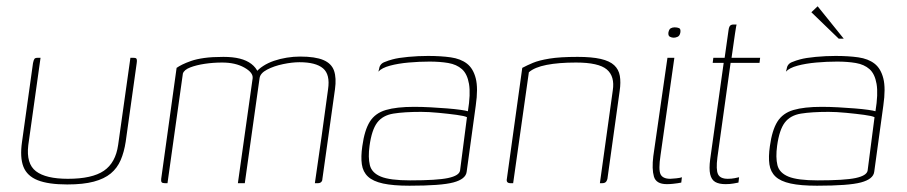

<svg xmlns="http://www.w3.org/2000/svg" viewBox="-20 -583 2886 611"><path d="M109 -399 70 -121Q63 -62 94.5 -38Q126 -14 196 -14Q273 -14 310.5 -39.5Q348 -65 356 -122L395 -399Q396 -399 397.5 -399Q399 -399 400 -399Q401 -399 402.5 -399Q404 -399 405 -399Q411 -399 413 -397.5Q415 -396 415.5 -392.5Q416 -389 415 -382L380 -132Q375 -99 364 -73.5Q353 -48 332.5 -31Q312 -14 278.5 -5Q245 4 194 4Q134 4 100 -9.5Q66 -23 54.5 -52.5Q43 -82 50 -131L85 -382Q87 -392 89.5 -395.5Q92 -399 99 -399Q102 -399 104 -399Q106 -399 109 -399Z M505 0Q497 0 494.5 -3Q492 -6 493 -14L542 -367Q549 -372 560 -377.5Q571 -383 588 -389Q605 -395 630 -398.5Q655 -402 691 -402Q721 -402 743 -396.5Q765 -391 780 -379.5Q795 -368 802 -351H793Q802 -363 817.5 -373Q833 -383 852 -389.5Q871 -396 892.5 -399.5Q914 -403 935 -403Q983 -403 1009 -392Q1035 -381 1043 -358Q1051 -335 1046 -299L1006 -14Q1006 -9 1004 -6Q1002 -3 999 -1.5Q996 0 991 0H982Q993 -75 1003.5 -149.5Q1014 -224 1024 -299Q1031 -346 1008 -365.5Q985 -385 933 -385Q910 -385 881 -379Q852 -373 830 -361.5Q808 -350 806 -334L759 0H737L784 -334Q786 -352 757.5 -368Q729 -384 687 -384Q659 -384 632 -380Q605 -376 585.5 -368.5Q566 -361 562 -349L513 0Z M1283 8Q1231 8 1199 1Q1167 -6 1151 -21Q1135 -36 1131.5 -60Q1128 -84 1133 -118Q1140 -169 1157 -196Q1174 -223 1208 -233Q1242 -243 1298 -243Q1323 -243 1350.5 -241.5Q1378 -240 1403 -238Q1428 -236 1445.5 -233.5Q1463 -231 1469 -229Q1478 -284 1472.5 -316Q1467 -348 1450 -363Q1433 -378 1406.5 -382.5Q1380 -387 1347 -387Q1314 -387 1280.5 -384Q1247 -381 1221 -374Q1195 -367 1184 -355L1186 -362Q1188 -379 1202.5 -385Q1217 -391 1229 -394Q1247 -399 1279 -402Q1311 -405 1342 -405Q1383 -405 1414.5 -400.5Q1446 -396 1466 -380.5Q1486 -365 1494 -333.5Q1502 -302 1494 -247L1465 -36Q1462 -13 1423 -2.5Q1384 8 1283 8ZM1285 -9Q1371 -9 1406 -16.5Q1441 -24 1444 -40L1466 -210Q1459 -214 1433 -217.5Q1407 -221 1375.5 -224Q1344 -227 1320 -227Q1266 -227 1232 -221.5Q1198 -216 1180.5 -193Q1163 -170 1156 -119Q1151 -82 1157 -57.5Q1163 -33 1192 -21Q1221 -9 1285 -9Z M1605 0Q1590 0 1593 -14L1642 -367Q1657 -375 1676 -383Q1695 -391 1728.5 -396.5Q1762 -402 1818 -402Q1863 -402 1891.5 -395.5Q1920 -389 1934.5 -375.5Q1949 -362 1952.5 -341.5Q1956 -321 1952 -294L1913 -14Q1912 -10 1910 -6.5Q1908 -3 1904.5 -1.5Q1901 0 1896 0H1889L1930 -295Q1937 -340 1911 -362Q1885 -384 1813 -384Q1758 -384 1719.5 -376.5Q1681 -369 1663 -353L1613 0Z M2102 3Q2068 3 2061 -21Q2054 -45 2059 -86L2104 -399H2126L2082 -89Q2075 -43 2082 -28.5Q2089 -14 2113 -14Q2118 -14 2132 -15.5Q2146 -17 2150 -19L2148 -2Q2144 -1 2137 0Q2130 1 2121 2Q2112 3 2102 3ZM2124 -463Q2118 -463 2112 -466Q2106 -469 2107 -479Q2109 -490 2114.5 -493Q2120 -496 2127 -496Q2135 -496 2141 -493.5Q2147 -491 2145 -479Q2143 -469 2136.5 -466Q2130 -463 2124 -463Z M2289 3Q2268 3 2256 -4Q2244 -11 2240 -28.5Q2236 -46 2240 -76L2283 -383H2248L2250 -399H2286L2298 -484Q2299 -493 2301 -497.5Q2303 -502 2306.5 -503.5Q2310 -505 2314 -505H2324Q2324 -505 2322.5 -498Q2321 -491 2319 -476L2308 -399H2399L2397 -383H2305L2263 -82Q2258 -43 2265 -28.5Q2272 -14 2296 -14Q2308 -14 2318 -16Q2328 -18 2332 -19L2330 -2Q2325 -1 2314 1Q2303 3 2289 3Z M2580 8Q2528 8 2496 1Q2464 -6 2448 -21Q2432 -36 2428.5 -60Q2425 -84 2430 -118Q2437 -169 2454 -196Q2471 -223 2505 -233Q2539 -243 2595 -243Q2620 -243 2647.5 -241.5Q2675 -240 2700 -238Q2725 -236 2742.5 -233.5Q2760 -231 2766 -229Q2775 -284 2769.5 -316Q2764 -348 2747 -363Q2730 -378 2703.5 -382.5Q2677 -387 2644 -387Q2611 -387 2577.5 -384Q2544 -381 2518 -374Q2492 -367 2481 -355L2483 -362Q2485 -379 2499.5 -385Q2514 -391 2526 -394Q2544 -399 2576 -402Q2608 -405 2639 -405Q2680 -405 2711.5 -400.5Q2743 -396 2763 -380.5Q2783 -365 2791 -333.5Q2799 -302 2791 -247L2762 -36Q2759 -13 2720 -2.5Q2681 8 2580 8ZM2582 -9Q2668 -9 2703 -16.5Q2738 -24 2741 -40L2763 -210Q2756 -214 2730 -217.5Q2704 -221 2672.5 -224Q2641 -227 2617 -227Q2563 -227 2529 -221.5Q2495 -216 2477.5 -193Q2460 -170 2453 -119Q2448 -82 2454 -57.5Q2460 -33 2489 -21Q2518 -9 2582 -9ZM2649 -460 2562 -544 2582 -563 2665 -460Z"/></svg>

Font: Genos Thin Thin
Style: Italic
Weight: 250
Italic angle: -8°
Version: Version 1.010